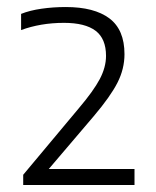

<svg xmlns="http://www.w3.org/2000/svg" viewBox="-20 -834 443 546"><path d="M46 -308V-337L204 -526Q246 -575.5 263.8 -609.2Q281.5 -643 281.5 -675Q281.5 -724 251.8 -746.5Q222 -769 162 -769Q128.5 -769 97.8 -763.8Q67 -758.5 40 -748.5V-794.5Q65 -804.5 98 -809.2Q131 -814 167 -814Q248 -814 291 -781.8Q334 -749.5 334 -680Q334 -638 314 -598.8Q294 -559.5 246.5 -503.5L106 -338.5L103.5 -353.5H362.5V-308Z"/></svg>

Font: Encode Sans SC SemiExpanded Light
Style: Regular
Weight: 300
Width: 6
Designer: Multiple Designers
Foundry: Impallari Type
Version: Version 3.002